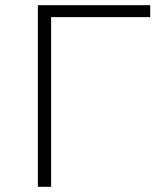

<svg xmlns="http://www.w3.org/2000/svg" viewBox="-20 -720 608 740"><path d="M559 -654H177V0H126V-700H559Z"/></svg>

Font: Hilab Light
Style: Regular
Weight: 300
Designer: Cristianderson Lima
Foundry: Cristianderson
Version: Version 1.0